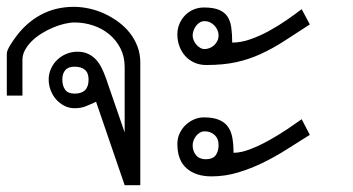

<svg xmlns="http://www.w3.org/2000/svg" viewBox="-20 -544 1036 564"><path d="M346.2 -347.2Q346.2 -377.4 334 -401.6Q321.8 -425.8 301.3 -442.9Q280.8 -460 254.2 -469Q227.5 -478 199.2 -478Q186 -478 169.4 -474.1Q152.8 -470.2 136 -463.1Q119.1 -456.1 102.8 -446Q86.4 -436 74 -423.8Q61.5 -411.6 53.7 -397.5Q45.9 -383.3 45.9 -368.2V-263.2H0V-386.2Q0 -391.1 2.7 -397.5Q5.4 -403.8 9.3 -410.2Q13.2 -416.5 17.1 -422.4Q21 -428.2 23.9 -432.1Q55.2 -476.1 98.9 -500Q142.6 -523.9 196.8 -523.9Q219.2 -523.9 242.4 -518.8Q265.6 -513.7 287.1 -503.7Q308.6 -493.7 327.9 -479.5Q347.2 -465.3 361.3 -447.3Q375.5 -429.2 383.8 -407.5Q392.1 -385.7 392.1 -360.8V0H346.2L262.2 -245.1Q245.6 -237.3 231.7 -231.7Q217.8 -226.1 199.2 -226.1Q182.6 -226.1 168.7 -233.4Q154.8 -240.7 144.5 -252.4Q134.3 -264.2 128.7 -279.3Q123 -294.4 123 -310.1Q123 -327.6 129.9 -342.5Q136.7 -357.4 148.2 -368.4Q159.7 -379.4 175 -385.7Q190.4 -392.1 207.5 -392.1Q225.6 -392.1 239 -385.7Q252.4 -379.4 262.2 -368.7Q272 -357.9 278.8 -344Q285.6 -330.1 291 -314.9L346.2 -154.8ZM163.1 -310.1Q163.1 -292 171.4 -280.5Q179.7 -269 199.2 -269Q240.2 -269 240.2 -310.1Q240.2 -330.1 229.2 -339.1Q218.3 -348.1 199.2 -348.1Q180.7 -348.1 171.9 -338.1Q163.1 -328.1 163.1 -310.1Z M501 -121.1Q501 -137.2 507.3 -151.4Q513.7 -165.5 524.4 -176Q535.2 -186.5 549.3 -192.9Q563.5 -199.2 579.1 -199.2Q606 -199.2 623 -192.1Q640.1 -185.1 649.7 -171.6Q659.2 -158.2 662.6 -138.9Q666 -119.6 666 -95.2Q688.5 -95.2 715.8 -106Q743.2 -116.7 770.8 -132.1Q798.3 -147.5 823.5 -164.3Q848.6 -181.2 866.2 -193.8L890.1 -147.9Q857.4 -127.4 823.2 -105.7Q789.1 -84 753.2 -66.4Q717.3 -48.8 679.4 -37.4Q641.6 -25.9 601.1 -25.9Q555.2 -25.9 528.1 -49.6Q501 -73.2 501 -121.1ZM501 -442.9Q501 -459.5 507.1 -473.9Q513.2 -488.3 523.7 -499Q534.2 -509.8 548.3 -515.9Q562.5 -522 579.1 -522Q606.9 -522 623.3 -515.1Q639.6 -508.3 648.2 -495.4Q656.7 -482.4 659.4 -463.1Q662.1 -443.8 662.1 -418.9Q688 -418.9 715.8 -428.7Q743.7 -438.5 770.8 -453.4Q797.9 -468.3 822.5 -485.4Q847.2 -502.4 866.2 -517.1L890.1 -472.2Q848.1 -444.8 814 -422.9Q779.8 -400.9 745.6 -385.3Q711.4 -369.6 673.6 -361.3Q635.7 -353 585.9 -353Q566.9 -353 551 -360.1Q535.2 -367.2 524.2 -379.4Q513.2 -391.6 507.1 -408Q501 -424.3 501 -442.9ZM581.1 -481.9Q573.2 -481.9 566.9 -478Q560.5 -474.1 555.9 -468Q551.3 -461.9 548.6 -454.3Q545.9 -446.8 545.9 -439.9Q545.9 -433.1 548.8 -426Q551.8 -418.9 556.6 -413.1Q561.5 -407.2 567.9 -403.6Q574.2 -399.9 581.1 -399.9Q588.9 -399.9 596.4 -403.1Q604 -406.2 609.6 -411.6Q615.2 -417 618.7 -424.3Q622.1 -431.6 622.1 -439.9Q622.1 -448.2 618.7 -455.8Q615.2 -463.4 609.6 -469.2Q604 -475.1 596.7 -478.5Q589.4 -481.9 581.1 -481.9ZM581.1 -158.2Q573.7 -158.2 567.1 -154.3Q560.5 -150.4 555.9 -144.5Q551.3 -138.7 548.6 -131.3Q545.9 -124 545.9 -117.2Q545.9 -100.1 555.9 -88.1Q565.9 -76.2 584 -76.2Q604.5 -76.2 613.3 -87.6Q622.1 -99.1 622.1 -118.2Q622.1 -136.7 610.4 -147.5Q598.6 -158.2 581.1 -158.2Z"/></svg>

Font: Saysettha OT
Style: Regular
Weight: 400
Designer: John M. Durdin and Silvain Dupertuis
Foundry: Lao Script for Windows
Version: Version 2.000